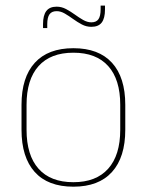

<svg xmlns="http://www.w3.org/2000/svg" viewBox="-20 -674 539 705"><path d="M249.5 11.5Q156 11.5 107.5 -42.5Q59 -96.5 59 -197.5V-289Q59 -390 107.8 -443.5Q156.5 -497 249.5 -497Q342.5 -497 391.2 -443.5Q440 -390 440 -289V-197.5Q440 -96.5 391.2 -42.5Q342.5 11.5 249.5 11.5ZM249.5 -5Q333 -5 377.2 -54.5Q421.5 -104 421.5 -197.5V-289Q421.5 -382 377.5 -431.2Q333.5 -480.5 249.5 -480.5Q165.5 -480.5 121.5 -431.2Q77.5 -382 77.5 -289V-197.5Q77.5 -104 121.5 -54.5Q165.5 -5 249.5 -5ZM315.5 -575.5Q297 -575.5 280.5 -584.2Q264 -593 248.5 -604.2Q233 -615.5 218 -624.2Q203 -633 188 -633Q170 -633 161.8 -621.5Q153.5 -610 153.5 -585V-571H138V-585.5Q138 -617.5 150 -633.5Q162 -649.5 188 -649.5Q206 -649.5 222.5 -640.8Q239 -632 254.5 -620.8Q270 -609.5 285.2 -600.8Q300.5 -592 315.5 -592Q333.5 -592 341.5 -603.5Q349.5 -615 349.5 -640V-653.5H365.5V-639Q365.5 -607 353.5 -591.2Q341.5 -575.5 315.5 -575.5Z"/></svg>

Font: Anek Odia Medium Thin
Style: Regular
Weight: 250
Version: Version 1.003